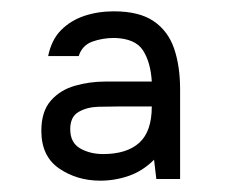

<svg xmlns="http://www.w3.org/2000/svg" viewBox="-20 -734 401 339"><path d="M157 -415Q116 -415 84.5 -436.5Q53 -458 53 -503Q53 -537 69.5 -556Q86 -575 112 -582.5Q138 -590 166 -590H248Q246 -624 232.5 -645Q219 -666 182 -667Q161 -667 143 -660.5Q125 -654 119 -635H65Q71 -664 88 -681Q105 -698 129 -706Q153 -714 181 -714Q226 -714 251.5 -696.5Q277 -679 287.5 -648Q298 -617 298 -576V-418H256L252 -452Q232 -432 207.5 -423.5Q183 -415 157 -415ZM162 -462Q204 -462 226 -482Q248 -502 248 -546H189Q174 -546 154 -545.5Q134 -545 119 -536.5Q104 -528 104 -506Q104 -482 121.5 -472Q139 -462 162 -462Z"/></svg>

Font: Onest Light
Style: Regular
Weight: 300
Designer: Dmitri Voloshin, Andrey Kudryavtsev
Foundry: Dmitri Voloshin, Andrey Kudryavtsev
Version: Version 1.000;gftools[0.9.33]